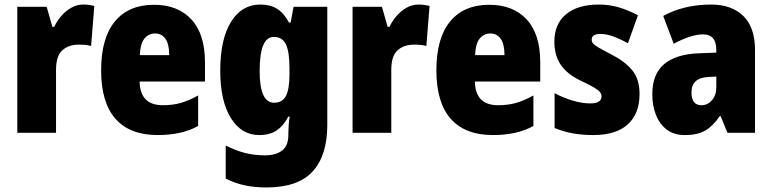

<svg xmlns="http://www.w3.org/2000/svg" viewBox="-20 -583 3389 843"><path d="M345 -563Q369 -563 394 -557L380 -381Q370 -384 357.5 -385.5Q345 -387 326 -387Q281 -387 253.5 -362Q226 -337 226 -276V0H56V-553H185L210 -465H218Q229 -489 248 -511.5Q267 -534 292 -548.5Q317 -563 345 -563Z M656 -562Q761 -562 820.5 -497.5Q880 -433 880 -310V-225H593Q595 -121 695 -121Q738 -121 773.5 -131Q809 -141 850 -164V-30Q779 10 672 10Q550 10 487 -61.5Q424 -133 424 -274Q424 -416 484.5 -489Q545 -562 656 -562ZM661 -436Q633 -436 614.5 -414Q596 -392 594 -341H723Q723 -389 706.5 -412.5Q690 -436 661 -436Z M1123 -563Q1167 -563 1196.5 -544.5Q1226 -526 1249 -484H1256L1269 -553H1417V-34Q1417 99 1353 169.5Q1289 240 1150 240Q1096 240 1053 230.5Q1010 221 971 201V56Q1017 79 1057.5 89Q1098 99 1143 99Q1191 99 1218.5 78Q1246 57 1246 10V3Q1246 -12 1247.5 -33Q1249 -54 1252 -71H1246Q1225 -31 1195 -10.5Q1165 10 1118 10Q1040 10 993.5 -65Q947 -140 947 -273Q947 -410 994 -486.5Q1041 -563 1123 -563ZM1182 -421Q1120 -421 1120 -271Q1120 -132 1183 -132Q1220 -132 1235.5 -162Q1251 -192 1251 -256V-283Q1251 -355 1235.5 -388Q1220 -421 1182 -421Z M1817 -563Q1841 -563 1866 -557L1852 -381Q1842 -384 1829.5 -385.5Q1817 -387 1798 -387Q1753 -387 1725.5 -362Q1698 -337 1698 -276V0H1528V-553H1657L1682 -465H1690Q1701 -489 1720 -511.5Q1739 -534 1764 -548.5Q1789 -563 1817 -563Z M2128 -562Q2233 -562 2292.5 -497.5Q2352 -433 2352 -310V-225H2065Q2067 -121 2167 -121Q2210 -121 2245.5 -131Q2281 -141 2322 -164V-30Q2251 10 2144 10Q2022 10 1959 -61.5Q1896 -133 1896 -274Q1896 -416 1956.5 -489Q2017 -562 2128 -562ZM2133 -436Q2105 -436 2086.5 -414Q2068 -392 2066 -341H2195Q2195 -389 2178.5 -412.5Q2162 -436 2133 -436Z M2788 -170Q2788 -84 2736.5 -37Q2685 10 2585 10Q2539 10 2497.5 3Q2456 -4 2415 -21V-174Q2452 -154 2493.5 -141.5Q2535 -129 2571 -129Q2621 -129 2621 -160Q2621 -170 2614.5 -178.5Q2608 -187 2588 -199Q2568 -211 2527 -230Q2471 -257 2442.5 -298Q2414 -339 2414 -400Q2414 -478 2465.5 -520.5Q2517 -563 2609 -563Q2655 -563 2696 -551Q2737 -539 2781 -516L2737 -393Q2707 -410 2675 -422Q2643 -434 2616 -434Q2578 -434 2578 -409Q2578 -399 2584 -392Q2590 -385 2608.5 -374Q2627 -363 2666 -343Q2723 -314 2755.5 -275Q2788 -236 2788 -170Z M3103 -563Q3192 -563 3243.5 -513Q3295 -463 3295 -363V0H3174L3144 -73H3140Q3111 -30 3077 -10Q3043 10 2986 10Q2939 10 2907.5 -14Q2876 -38 2860 -78.5Q2844 -119 2844 -169Q2844 -258 2896 -301.5Q2948 -345 3047 -349L3125 -352V-364Q3125 -432 3067 -432Q3015 -432 2938 -391L2892 -513Q2935 -537 2988 -550Q3041 -563 3103 -563ZM3091 -245Q3016 -242 3016 -177Q3016 -121 3060 -121Q3087 -121 3106 -143Q3125 -165 3125 -200V-247Z"/></svg>

Font: Noto Sans Myanmar Condensed Black
Style: Regular
Weight: 900
Width: 3
Designer: Monotype Design Team
Foundry: Monotype Imaging Inc.
Version: Version 2.107; ttfautohint (v1.8.4.7-5d5b)